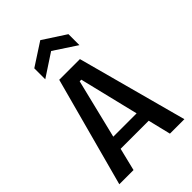

<svg xmlns="http://www.w3.org/2000/svg" viewBox="-262 -992 1089 1089"><g transform="rotate(-45 282.5 -447.5)"><path d="M22 0 200 -660H366L544 0H428L289 -572H276L136 0ZM127 -137V-215H449V-137ZM146 -718V-806L283 -895L420 -806V-718L283 -808Z"/></g></svg>

Font: Bricolage Grotesque SemiCondensed Medium
Style: Regular
Weight: 500
Width: 4
Designer: Mathieu Triay
Foundry: Atelier Triay
Version: Version 1.001;gftools[0.9.33.dev8+g029e19f]